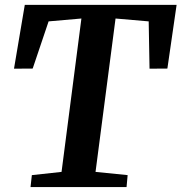

<svg xmlns="http://www.w3.org/2000/svg" viewBox="-20 -763 740 783"><path d="M109.9 -48.8 231 -62 312 -687.5 178.2 -675.8 113.3 -483.4 37.1 -482.9 81.1 -743.2H700.2L662.6 -483.4L589.8 -482.9L586.4 -675.8L451.2 -687.5L369.6 -62L500.5 -48.8L496.1 0H104.5Z"/></svg>

Font: Merriweather Bold
Style: Italic
Weight: 700
Italic angle: -7°
Designer: Eben Sorkin ( eben@eyebytes.com )
Foundry: Eben Sorkin ( eben@eyebytes.com )
Version: Version 1.5; ttfautohint (v0.97) -l 13 -r 13 -G 200 -x 24 -f